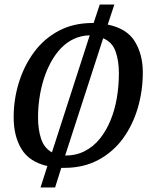

<svg xmlns="http://www.w3.org/2000/svg" viewBox="-20 -728 665 843"><path d="M158 95 188 1Q109 -17 74.5 -73.5Q40 -130 40 -213Q40 -292 63 -366Q86 -440 129.5 -499Q173 -558 237.5 -592.5Q302 -627 386 -627H391L418 -708H482L453 -620Q537 -603 572 -546Q607 -489 607 -410Q607 -329 585 -254Q563 -179 520 -120Q477 -61 412 -26Q347 9 263 9H249L222 95ZM208 -59 374 -573Q336 -572 304 -557Q272 -542 247 -515.5Q222 -489 203 -454Q184 -419 171.5 -378.5Q159 -338 153 -296Q147 -254 147 -213Q147 -159 160.5 -118.5Q174 -78 208 -59ZM266 -45Q314 -45 352 -64.5Q390 -84 418 -118.5Q446 -153 465 -199Q484 -245 493 -298Q502 -351 502 -407Q502 -461 487.5 -502Q473 -543 433 -560Z"/></svg>

Font: Manuale Medium
Style: Italic
Weight: 500
Italic angle: -11°
Version: Version 1.002